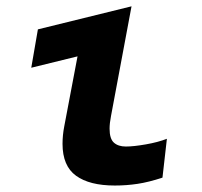

<svg xmlns="http://www.w3.org/2000/svg" viewBox="-20 -578 640 608"><path d="M178 -122.5Q178 -150 183.5 -178L225.5 -399.5L79 -363.5L100 -485L396.5 -558L331.5 -210.5Q327 -187.5 327 -170.5Q327 -138.5 340.8 -126.2Q354.5 -114 378.5 -114Q403 -114 441.8 -120.8Q480.5 -127.5 508.5 -138.5L494.5 -15.5Q450.5 -1 415.5 4.2Q380.5 9.5 343.5 9.5Q263.5 9.5 220.8 -21.5Q178 -52.5 178 -122.5Z"/></svg>

Font: JuliaMono ExtraBold
Style: Italic
Weight: 800
Italic angle: -9°
Monospace: yes
Designer: cormullion
Foundry: corm
Version: Version 0.057; ttfautohint (v1.8.4)